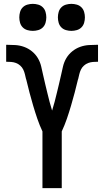

<svg xmlns="http://www.w3.org/2000/svg" viewBox="-20 -975 540 995"><path d="M200 0V-294Q185 -326 173.5 -359.5Q162 -393 152 -427Q142 -461 133 -495Q124 -529 116 -563L115 -565Q112 -578 109 -590.5Q106 -603 100.5 -614.5Q95 -626 85 -635Q75 -644 63 -648.5Q51 -653 38 -654Q25 -655 12 -655V-743Q35 -743 59 -741.5Q83 -740 105 -732Q127 -724 145.5 -709Q164 -694 176 -674Q188 -654 193.5 -630.5Q199 -607 204 -584Q209 -561 214.5 -538.5Q220 -516 225.5 -493Q231 -470 237 -447Q243 -424 250 -402Q257 -424 263 -447Q269 -470 274.5 -493Q280 -516 285.5 -538.5Q291 -561 296 -584Q301 -607 306.5 -630.5Q312 -654 324 -674Q336 -694 354.5 -709Q373 -724 395 -732Q417 -740 441 -741.5Q465 -743 488 -743V-655Q475 -655 462 -654Q449 -653 437 -648.5Q425 -644 415 -635Q405 -626 399.5 -614.5Q394 -603 391 -590.5Q388 -578 385 -565L384 -563Q376 -529 367 -495Q358 -461 348 -427Q338 -393 326.5 -359.5Q315 -326 300 -294V0ZM350 -815Q336 -815 322 -819Q308 -823 298 -833Q288 -843 284 -857Q280 -871 280 -885Q280 -899 284 -913Q288 -927 298 -937Q308 -947 322 -951Q336 -955 350 -955Q364 -955 378 -951Q392 -947 402 -937Q412 -927 416 -913Q420 -899 420 -885Q420 -871 416 -857Q412 -843 402 -833Q392 -823 378 -819Q364 -815 350 -815ZM150 -815Q136 -815 122 -819Q108 -823 98 -833Q88 -843 84 -857Q80 -871 80 -885Q80 -899 84 -913Q88 -927 98 -937Q108 -947 122 -951Q136 -955 150 -955Q164 -955 178 -951Q192 -947 202 -937Q212 -927 216 -913Q220 -899 220 -885Q220 -871 216 -857Q212 -843 202 -833Q192 -823 178 -819Q164 -815 150 -815Z"/></svg>

Font: Iosevka Semibold
Style: Regular
Weight: 600
Monospace: yes
Designer: Belleve Invis
Foundry: Belleve Invis
Version: Version 33.2.3; ttfautohint (v1.8.4)